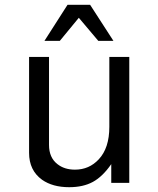

<svg xmlns="http://www.w3.org/2000/svg" viewBox="-20 -761 658 799"><path d="M518 -524V0H443V-78Q407 -26 366.5 -4Q326 18 268 18Q199 18 155 -13Q101 -52 101 -125V-524H184V-158Q184 -105 219 -78Q248 -55 292 -55Q351 -55 391 -98Q435 -145 435 -233V-524ZM165 -591 261 -741H355L452 -591H389L308 -687L229 -591Z"/></svg>

Font: Fragment Mono
Style: Regular
Weight: 400
Monospace: yes
Designer: Wei Huang based on Nimbus Sans by URW Studio, based on Helvetica by Max Miedinger.
Foundry: Wei Huang
Version: Version 1.021; ttfautohint (v1.8.4.7-5d5b)